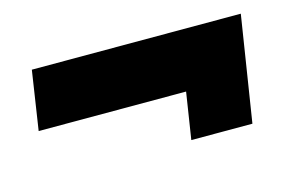

<svg xmlns="http://www.w3.org/2000/svg" viewBox="-47 -426 658 434"><g transform="rotate(-15 282.0 -209.5)"><path d="M356 -86 373 -195H28L49 -333H538L499 -86Z"/></g></svg>

Font: MuseoModerno ExtraBold
Style: Italic
Weight: 800
Italic angle: -9°
Designer: Pablo Cosgaya, Héctor Gatti, Marcela Romero, and the Authors of The MuseoModerno Project.
Foundry: Omnibus-Type Team
Version: Version 1.003